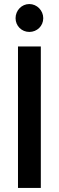

<svg xmlns="http://www.w3.org/2000/svg" viewBox="-20 -930 291 950"><path d="M69 -700V0H182V-700ZM194 -840C194 -878 163 -910 125 -910C87 -910 57 -878 57 -840C57 -802 87 -772 125 -772C163 -772 194 -801 194 -840Z"/></svg>

Font: Mint Spirit
Style: Bold
Weight: 700
Designer: HARENDAL Hirwen
Foundry: Arkandis Digital Foundry.
Version: Version 1.004;FFEdit